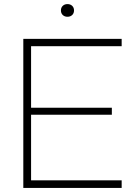

<svg xmlns="http://www.w3.org/2000/svg" viewBox="-20 -919 652 939"><path d="M94 -729H575V-693H121L132 -704V-26L121 -37H575V0H94ZM121 -392H527V-358H121ZM278 -868Q278 -882 287 -890.5Q296 -899 310 -899Q324 -899 333 -890.5Q342 -882 342 -868Q342 -854 333 -845.5Q324 -837 310 -837Q296 -837 287 -845.5Q278 -854 278 -868Z"/></svg>

Font: Mona Sans VF XLt
Style: Regular
Weight: 200
Designer: Deni Anggara
Foundry: GitHub
Version: Version 2.000;Glyphs 3.2.3 (3260)